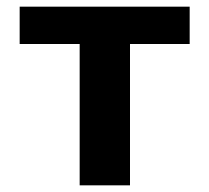

<svg xmlns="http://www.w3.org/2000/svg" viewBox="-20 -556 628 576"><path d="M219 0V-424H39V-536H549V-424H370V0Z"/></svg>

Font: Geist
Style: Bold
Weight: 400
Designer: Basement.studio, Andrés Briganti, Mateo Zaragoza
Foundry: Basement.studio, Vercel, Andrés Briganti, Guido Ferreyra, Mateo Zaragoza
Version: Version 1.401